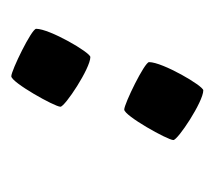

<svg xmlns="http://www.w3.org/2000/svg" viewBox="-40 -316 380 340"><g transform="rotate(90 150.0 -146.0)"><path d="M169 -63C169 -71 101 -116 81 -116C73 -116 31 -44 31 -20C31 -12 105 24 115 24C126 24 169 -53 169 -63ZM228 -263C228 -271 160 -316 140 -316C132 -316 90 -244 90 -220C90 -212 164 -176 174 -176C185 -176 228 -253 228 -263Z"/></g></svg>

Font: Yesteryear
Style: Regular
Weight: 400
Designer: Astigmatic (AOETI)
Foundry: Astigmatic (AOETI)
Version: Version 1.000